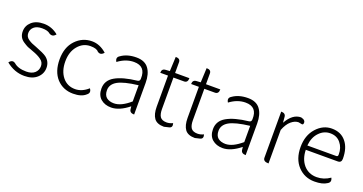

<svg xmlns="http://www.w3.org/2000/svg" viewBox="-38 -1301 3641 1928"><g transform="rotate(20 1782.5 -337.0)"><path d="M231 13Q124 13 35 -60Q66 -102 102 -75Q147 -35 234 -35Q292 -35 324 -63Q356 -92 356 -136Q356 -178 321 -203Q287 -229 227 -250Q189 -263 166 -273Q144 -284 117 -302Q90 -320 77 -345Q64 -370 64 -403Q64 -464 110 -505Q157 -547 239 -547Q325 -547 394 -490Q363 -450 324 -474Q299 -498 238 -498Q181 -498 151 -471Q122 -445 122 -406Q122 -385 131 -369Q140 -353 160 -340Q180 -327 196 -320Q212 -313 242 -302Q331 -268 361 -246Q414 -206 414 -139Q414 -75 365 -31Q316 13 231 13Z M752 13Q645 13 576 -61Q508 -136 508 -266Q508 -395 580 -471Q652 -547 755 -547Q838 -547 911 -482Q878 -442 842 -469Q821 -496 756 -496Q676 -496 622 -431Q569 -367 569 -266Q569 -164 620 -100Q671 -37 755 -37Q828 -37 894 -96Q923 -56 887 -29Q842 13 752 13Z M1158 13Q1090 13 1046 -25Q1003 -63 1003 -134Q1003 -221 1083 -267Q1164 -314 1318 -331Q1343 -335 1342 -363Q1347 -496 1221 -496Q1134 -496 1053 -435Q1027 -477 1065 -500Q1130 -547 1229 -547Q1319 -547 1360 -490Q1401 -434 1401 -338V0Q1352 0 1349 -40L1346 -68Q1245 13 1158 13ZM1170 -36Q1248 -36 1343 -119V-292Q1190 -274 1125 -237Q1061 -200 1061 -137Q1061 -85 1091 -60Q1122 -36 1170 -36Z M1724 13Q1649 13 1618 -29Q1587 -72 1587 -152V-484H1504Q1504 -528 1544 -530L1589 -533L1596 -687Q1645 -687 1645 -648V-533H1798Q1798 -484 1758 -484H1645V-148Q1645 -93 1664 -65Q1684 -37 1734 -37Q1765 -37 1799 -53Q1813 -7 1774 1Z M2054 13Q1979 13 1948 -29Q1917 -72 1917 -152V-484H1834Q1834 -528 1874 -530L1919 -533L1926 -687Q1975 -687 1975 -648V-533H2128Q2128 -484 2088 -484H1975V-148Q1975 -93 1994 -65Q2014 -37 2064 -37Q2095 -37 2129 -53Q2143 -7 2104 1Z M2350 13Q2282 13 2238 -25Q2195 -63 2195 -134Q2195 -221 2275 -267Q2356 -314 2510 -331Q2535 -335 2534 -363Q2539 -496 2413 -496Q2326 -496 2245 -435Q2219 -477 2257 -500Q2322 -547 2421 -547Q2511 -547 2552 -490Q2593 -434 2593 -338V0Q2544 0 2541 -40L2538 -68Q2437 13 2350 13ZM2362 -36Q2440 -36 2535 -119V-292Q2382 -274 2317 -237Q2253 -200 2253 -137Q2253 -85 2283 -60Q2314 -36 2362 -36Z M2837 0Q2779 0 2779 -40V-533Q2827 -533 2829 -493L2834 -434Q2897 -547 2987 -547Q3041 -535 3032 -496Q3029 -483 3016 -485L2980 -492Q2941 -492 2902 -459Q2864 -427 2837 -358V0Z M3331 13Q3225 13 3154 -62Q3083 -138 3083 -266Q3083 -391 3153 -469Q3223 -547 3317 -547Q3414 -547 3468 -481Q3523 -416 3523 -299Q3523 -257 3483 -257H3142Q3144 -159 3197 -97Q3251 -36 3337 -36Q3413 -36 3479 -82Q3501 -39 3463 -18Q3418 13 3331 13ZM3142 -303H3451Q3470 -303 3469 -326Q3470 -398 3429 -447Q3389 -497 3318 -497Q3250 -497 3200 -444Q3150 -392 3142 -303Z"/></g></svg>

Font: Swei Half Moon CJK SC
Style: Light
Weight: 300
Version: Version 2.071